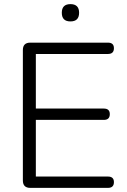

<svg xmlns="http://www.w3.org/2000/svg" viewBox="-20 -912 617 932"><path d="M127 0Q91 0 91 -36V-669Q91 -705 127 -705H504Q533 -705 533 -678Q533 -650 504 -650H154V-385H484Q513 -385 513 -358Q513 -330 484 -330H154V-55H504Q533 -55 533 -28Q533 0 504 0ZM322 -808Q280 -808 280 -850Q280 -892 322 -892Q364 -892 364 -850Q364 -808 322 -808Z"/></svg>

Font: Chiron GoRound TC L
Style: Regular
Weight: 300
Designer: Ryoko NISHIZUKA 西塚涼子 (kana, bopomofo & ideographs); Paul D. Hunt (Latin, Greek & Cyrillic); Sandoll Communications 산돌커뮤니
Foundry: Adobe
Version: Version 1.000;hotconv 1.1.1;makeotfexe 2.6.0